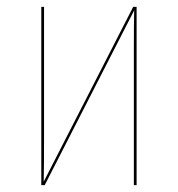

<svg xmlns="http://www.w3.org/2000/svg" viewBox="-20 -538 517 558"><path d="M377 0H369V-394Q369 -470 370 -508L110 0H100V-518H108V-129Q108 -51 107 -10L367 -518H377Z"/></svg>

Font: Fira Sans Compressed Eight
Style: Regular
Weight: 100
Width: 1
Designer: bBox Type GmbH & Carrois Corporate GbR & Edenspiekermann AG
Foundry: bBox Type GmbH & Carrois Corporate GbR & Edenspiekermann AG
Version: Version 4.301